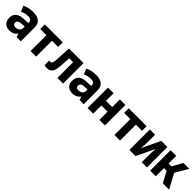

<svg xmlns="http://www.w3.org/2000/svg" viewBox="429 -2098 3645 3645"><g transform="rotate(45 2252.0 -275.5)"><path d="M210 10C262 10 322 -5 371 -70H374L395 0H508V-372C508 -497 433 -561 280 -561C193 -561 128 -544 63 -511L113 -401C163 -426 213 -437 265 -437C330 -437 363 -414 363 -363V-345L253 -341C120 -337 36 -284 36 -161C36 -57 97 10 210 10ZM251 -114C208 -114 180 -133 180 -173C180 -223 220 -245 300 -247L363 -249V-214C363 -146 310 -114 251 -114Z M770 0H920V-426H1085V-549H604V-426H770Z M1215 10C1314 10 1357 -49 1368 -165C1376 -249 1381 -315 1387 -422H1491V0H1643V-549H1251C1243 -368 1238 -297 1232 -211C1226 -136 1207 -120 1179 -120C1167 -120 1158 -122 1148 -125V1C1169 8 1192 10 1215 10Z M1899 10C1951 10 2011 -5 2060 -70H2063L2084 0H2197V-372C2197 -497 2122 -561 1969 -561C1882 -561 1817 -544 1752 -511L1802 -401C1852 -426 1902 -437 1954 -437C2019 -437 2052 -414 2052 -363V-345L1942 -341C1809 -337 1725 -284 1725 -161C1725 -57 1786 10 1899 10ZM1940 -114C1897 -114 1869 -133 1869 -173C1869 -223 1909 -245 1989 -247L2052 -249V-214C2052 -146 1999 -114 1940 -114Z M2300 0H2451V-220H2617V0H2767V-549H2617V-344H2451V-549H2300Z M3022 0H3172V-426H3337V-549H2856V-426H3022Z M3424 0H3588L3763 -364C3760 -324 3755 -258 3755 -208V0H3895V-549H3731L3555 -180C3559 -222 3565 -294 3565 -341V-549H3424Z M3980 0H4132V-219H4205L4320 0H4490L4332 -294L4481 -549H4322L4210 -344H4132V-549H3980Z"/></g></svg>

Font: Noto Sans Mono SemiCondensed ExtraBold
Style: Regular
Weight: 800
Width: 4
Designer: Monotype Design Team
Foundry: Monotype Imaging Inc.
Version: Version 2.014